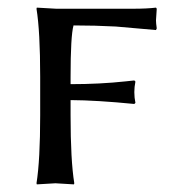

<svg xmlns="http://www.w3.org/2000/svg" viewBox="-20 -483 478 506"><path d="M166 -179.2Q166 -60.1 175.8 0L174.8 2.9Q172.4 2.9 126 0Q126 0 77.1 2.9L76.2 0Q85.9 -61 85.9 -179.2V-280.8Q85.9 -399.9 76.2 -460L77.1 -462.9Q79.1 -462.9 127.9 -460H331.1Q367.2 -460 391.1 -462.9L393.1 -460Q391.1 -431.6 391.1 -429.2Q391.1 -422.4 393.1 -408.2L391.1 -403.8Q391.1 -403.8 285.2 -413.1Q230.5 -416 173.8 -416Q166 -388.7 166 -279.8V-261.2Q243.2 -261.2 311.5 -268.6Q323.2 -270 334 -271L336.9 -268.1Q334 -253.9 334 -240.2Q334 -225.6 336.9 -211.9L334 -209Q234.9 -218.8 166 -219.2Z"/></svg>

Font: Linux Biolinum Capitals O
Style: Small Caps
Weight: 400
Designer: Philipp H. Poll
Foundry: Philipp H. Poll
Version: Version 1.0.4